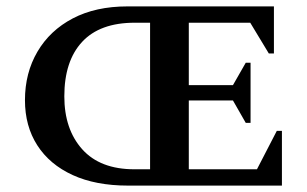

<svg xmlns="http://www.w3.org/2000/svg" viewBox="-20 -580 960 600"><path d="M380 0Q279 0 207 -33Q135 -66 96.5 -126Q58 -186 58 -267Q58 -352 97 -418.5Q136 -485 207.5 -522.5Q279 -560 378 -560H836V-413H820L762 -509H570V-314H708L748 -384H763V-196H748L708 -266H570V-51H783L845 -171H861V0ZM400 -51H449V-509H401Q292 -509 236.5 -449Q181 -389 181 -279Q181 -176 237 -113.5Q293 -51 400 -51Z"/></svg>

Font: Spectral SC SemiBold
Style: Regular
Weight: 600
Designer: Jean-Baptiste Levee
Foundry: Production Type
Version: Version 2.001